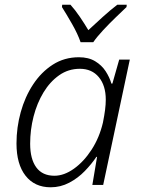

<svg xmlns="http://www.w3.org/2000/svg" viewBox="-20 -785 598 815"><path d="M195 10Q127 10 88.5 -39Q50 -88 50 -176Q50 -244 68 -309Q86 -374 120.5 -426.5Q155 -479 204 -510.5Q253 -542 315 -542Q356 -542 384 -525Q412 -508 428.5 -482.5Q445 -457 453 -430H457L486 -532H531L418 0H372L392 -119H389Q369 -89 340 -59Q311 -29 274 -9.5Q237 10 195 10ZM211 -39Q252 -39 294 -69Q336 -99 369 -150Q402 -201 417 -265Q423 -295 426 -318.5Q429 -342 429 -362Q429 -422 399.5 -457.5Q370 -493 319 -493Q270 -493 231 -465.5Q192 -438 164.5 -392.5Q137 -347 122.5 -290.5Q108 -234 108 -175Q108 -110 134 -74.5Q160 -39 211 -39ZM322 -606Q310 -641 286 -683Q262 -725 243 -755L244 -765H279Q299 -743 319 -713.5Q339 -684 355 -657Q384 -684 416 -713Q448 -742 478 -765H518L517 -755Q498 -737 470.5 -710.5Q443 -684 417 -656Q391 -628 376 -606Z"/></svg>

Font: Noto Sans Light
Style: Italic
Weight: 300
Italic angle: -12°
Designer: Monotype Design Team
Foundry: Monotype Imaging Inc.
Version: Version 2.013; ttfautohint (v1.8.4.7-5d5b)